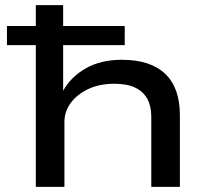

<svg xmlns="http://www.w3.org/2000/svg" viewBox="-20 -725 826 745"><path d="M119 0V-550H7V-624H119V-705H225V-624H464V-550H225V-373Q256 -428 314 -460.5Q372 -493 453 -493Q564 -493 621 -438.5Q678 -384 678 -278V0H567V-273Q567 -313 551.5 -341.5Q536 -370 504.5 -385Q473 -400 424 -400Q366 -400 322.5 -379.5Q279 -359 254.5 -325.5Q230 -292 230 -252V0Z"/></svg>

Font: Nunito Sans 7pt Expanded Medium
Style: Regular
Weight: 500
Width: 7
Designer: Vernon Adams
Foundry: Vernon Adams
Version: Version 3.101;gftools[0.9.27]